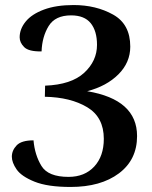

<svg xmlns="http://www.w3.org/2000/svg" viewBox="-20 -730 602 762"><path d="M27 -108Q27 -133 46 -153Q65 -173 113 -173Q118 -115 144.5 -71.5Q171 -28 252 -28Q316 -28 354 -69Q392 -110 392 -179Q392 -265 326 -304.5Q260 -344 158 -346L159 -390Q263 -394 314 -441Q365 -488 365 -552Q365 -607 340 -638Q315 -669 262 -669Q199 -669 173 -626.5Q147 -584 145 -526Q94 -525 76 -543Q58 -561 58 -582Q58 -615 82 -644.5Q106 -674 154.5 -692Q203 -710 272 -710Q361 -710 429 -672Q497 -634 497 -545Q497 -482 450 -435Q403 -388 326 -368Q524 -335 524 -190Q524 -96 452 -42Q380 12 260 12Q169 12 117 -9Q65 -30 46 -57.5Q27 -85 27 -108Z"/></svg>

Font: Arima Madurai ExtraBold
Style: Regular
Weight: 800
Designer: Joana Correia and Natanael Gama
Foundry: NDISCOVER
Version: Version 1.019